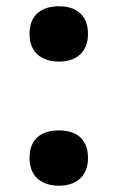

<svg xmlns="http://www.w3.org/2000/svg" viewBox="-20 -578 375 611"><path d="M168 -382C218 -382 260 -408 260 -470C260 -534 218 -558 168 -558C116 -558 74 -534 74 -470C74 -408 116 -382 168 -382ZM168 13C218 13 260 -13 260 -75C260 -140 218 -163 168 -163C116 -163 74 -140 74 -75C74 -13 116 13 168 13Z"/></svg>

Font: Noto Sans Bengali UI ExtraBold
Style: Regular
Weight: 800
Designer: Jelle Bosma - Monotype Design Team
Foundry: Monotype Imaging Inc.
Version: Version 2.003